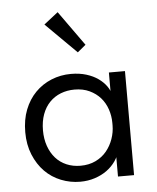

<svg xmlns="http://www.w3.org/2000/svg" viewBox="-52 -757 662 809"><g transform="rotate(-5 279.0 -352.0)"><path d="M415 0H483V-309V-316V-440H415V-316L411 -309V-126L415 -111ZM255 8Q288 8 317 -1.5Q346 -11 368 -27Q390 -43 405 -64.5Q420 -86 425 -111V-217H411Q411 -188 401 -159.5Q391 -131 372.5 -108.5Q354 -86 326 -72.5Q298 -59 262 -59Q230 -59 203 -70.5Q176 -82 157 -103.5Q138 -125 127.5 -155Q117 -185 117 -221Q117 -259 128 -289Q139 -319 159 -339.5Q179 -360 206 -370.5Q233 -381 264 -381Q300 -381 327.5 -368Q355 -355 373.5 -334Q392 -313 401.5 -285Q411 -257 411 -227H420V-345Q417 -363 404 -381.5Q391 -400 370 -415Q349 -430 320 -439Q291 -448 255 -448Q211 -448 172 -432Q133 -416 104 -386.5Q75 -357 58.5 -315Q42 -273 42 -220Q42 -167 59.5 -124.5Q77 -82 106 -52.5Q135 -23 174 -7.5Q213 8 255 8ZM222 -712 162 -665 292 -536 327 -565Z"/></g></svg>

Font: Tilda Sans VF
Style: Regular
Weight: 400
Designer: ParaType Ltd
Foundry: ParaType Ltd
Version: Version 1.010